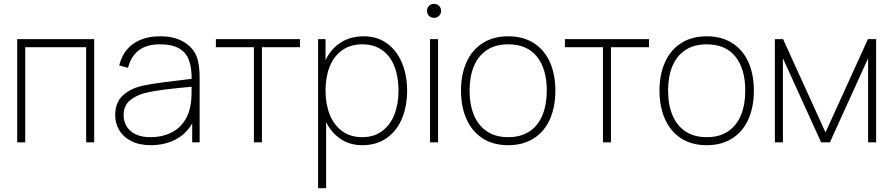

<svg xmlns="http://www.w3.org/2000/svg" viewBox="-20 -745 4676 1005"><path d="M70 -540H473V0H431V-498H112V0H70Z M583 -143Q583 -209 624 -246.2Q665 -283.5 730 -297Q776 -306.5 824.2 -312.8Q872.5 -319 951.5 -328.5Q976.5 -331 998 -334L983 -324Q984.5 -389 968.8 -430.5Q953 -472 916 -492.5Q879 -513 817 -513Q749 -513 707.8 -482.8Q666.5 -452.5 650 -390L604 -402Q622 -476.5 677.5 -515.8Q733 -555 819 -555Q893 -555 943.2 -524.8Q993.5 -494.5 1012 -442Q1018.5 -422.5 1021.8 -394.5Q1025 -366.5 1025 -338V0H986V-148L1006 -147Q991.5 -96.5 957.8 -59.8Q924 -23 875.8 -4Q827.5 15 770 15Q709.5 15 667.2 -6.5Q625 -28 604 -63.8Q583 -99.5 583 -143ZM979 -204Q982 -225 982.5 -247Q983 -269 983 -301.5V-310L1005 -293L978 -290.5Q902 -283.5 844 -276.5Q786 -269.5 739 -258Q692.5 -246.5 659.8 -219.2Q627 -192 627 -142Q627 -113.5 640.8 -87.2Q654.5 -61 686.2 -44Q718 -27 768 -27Q826 -27 871 -48Q916 -69 943.8 -109Q971.5 -149 979 -204Z M1309 -498H1110V-540H1550V-498H1351V0H1309Z M1652 -271Q1652 -354 1678.8 -418.2Q1705.5 -482.5 1758 -518.8Q1810.5 -555 1884 -555Q1954.5 -555 2005.8 -517.8Q2057 -480.5 2084 -416Q2111 -351.5 2111 -271Q2111 -189 2083.8 -124Q2056.5 -59 2003.5 -22Q1950.5 15 1876 15Q1806.5 15 1755.8 -22.5Q1705 -60 1678.5 -124.8Q1652 -189.5 1652 -271ZM1645 -540H1684V-115H1687V240H1645ZM2066 -271Q2066 -341.5 2045 -396.2Q2024 -451 1981.2 -482Q1938.5 -513 1876 -513Q1814.5 -513 1771.2 -482.2Q1728 -451.5 1706 -397Q1684 -342.5 1684 -271Q1684 -200.5 1706 -145.2Q1728 -90 1771.2 -58.5Q1814.5 -27 1876 -27Q1937 -27 1979.8 -58.5Q2022.5 -90 2044.2 -145.2Q2066 -200.5 2066 -271Z M2231 -540H2273V0H2231ZM2215 -688Q2215 -698.5 2219.8 -707Q2224.5 -715.5 2233 -720.2Q2241.5 -725 2252 -725Q2262 -725 2270.5 -720.2Q2279 -715.5 2284 -707Q2289 -698.5 2289 -688Q2289 -678 2284 -669.5Q2279 -661 2270.5 -656.2Q2262 -651.5 2252 -651.5Q2241.5 -651.5 2233 -656.2Q2224.5 -661 2219.8 -669.5Q2215 -678 2215 -688Z M2393 -271Q2393 -356 2422.2 -420.2Q2451.5 -484.5 2507.2 -519.8Q2563 -555 2640 -555Q2719 -555 2774.5 -519.2Q2830 -483.5 2858.5 -419.5Q2887 -355.5 2887 -271Q2887 -185 2858.2 -120.5Q2829.5 -56 2773.8 -20.5Q2718 15 2640 15Q2561.5 15 2506 -21Q2450.5 -57 2421.8 -121.8Q2393 -186.5 2393 -271ZM2842 -271Q2842 -384 2790.5 -448.5Q2739 -513 2640 -513Q2573 -513 2527.8 -482.5Q2482.5 -452 2460.2 -397.8Q2438 -343.5 2438 -271Q2438 -197 2461 -142Q2484 -87 2529.2 -57Q2574.5 -27 2640 -27Q2706.5 -27 2751.8 -57.2Q2797 -87.5 2819.5 -142.5Q2842 -197.5 2842 -271Z M3136 -498H2937V-540H3377V-498H3178V0H3136Z M3432 -271Q3432 -356 3461.2 -420.2Q3490.5 -484.5 3546.2 -519.8Q3602 -555 3679 -555Q3758 -555 3813.5 -519.2Q3869 -483.5 3897.5 -419.5Q3926 -355.5 3926 -271Q3926 -185 3897.2 -120.5Q3868.5 -56 3812.8 -20.5Q3757 15 3679 15Q3600.5 15 3545 -21Q3489.5 -57 3460.8 -121.8Q3432 -186.5 3432 -271ZM3881 -271Q3881 -384 3829.5 -448.5Q3778 -513 3679 -513Q3612 -513 3566.8 -482.5Q3521.5 -452 3499.2 -397.8Q3477 -343.5 3477 -271Q3477 -197 3500 -142Q3523 -87 3568.2 -57Q3613.5 -27 3679 -27Q3745.5 -27 3790.8 -57.2Q3836 -87.5 3858.5 -142.5Q3881 -197.5 3881 -271Z M4036 -540H4079L4301 -52L4523 -540H4566V0H4524V-440L4324 0H4278L4078 -440V0H4036Z"/></svg>

Font: Tap Sans
Style: Regular
Weight: 400
Designer: Tap Payments
Foundry: Tap Payments
Version: Version 1.001;Glyphs 3.1.2 (3151)